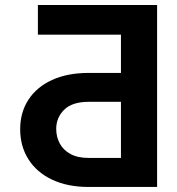

<svg xmlns="http://www.w3.org/2000/svg" viewBox="-20 -742 703 762"><path d="M603.5 0H332Q247.6 0 186.5 -29.1Q125.5 -58.1 92.8 -109.9Q60.1 -161.6 60.1 -229Q60.1 -295.9 92.8 -346.2Q125.5 -396.5 186.5 -424.6Q247.6 -452.6 332 -452.6H460V-604.5H130.4V-722.2H603.5ZM460 -115.2V-337.9H332Q266.6 -337.9 234.9 -306.6Q203.1 -275.4 203.1 -230.5Q203.1 -199.2 217 -172.9Q231 -146.5 259.5 -130.9Q288.1 -115.2 332 -115.2Z"/></svg>

Font: Inter
Style: 650
Weight: 650
Designer: Rasmus Andersson
Foundry: rsms
Version: Version 4.001;git-66647c0bb